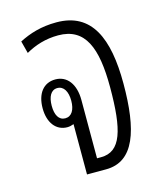

<svg xmlns="http://www.w3.org/2000/svg" viewBox="-90 -626 582 693"><g transform="rotate(-15 201.0 -279.5)"><path d="M150 0H221C327 0 362 -109 362 -283C362 -452 317 -559 185 -559C128 -559 84 -545 45 -525L57 -479C92 -499 132 -512 179 -512C280 -512 312 -430 312 -283C312 -123 290 -47 215 -47H200V-265C200 -324 172 -361 128 -361C83 -361 57 -326 57 -272C57 -218 84 -183 126 -183C134 -183 142 -185 150 -188ZM127 -216C103 -216 91 -238 91 -272C91 -306 103 -329 127 -329C151 -329 164 -306 164 -272C164 -238 151 -216 127 -216Z"/></g></svg>

Font: Noto Sans Thai Looped ExtraCondensed Light
Style: Regular
Weight: 300
Width: 2
Designer: Sasikarn Vongin, Ben Mitchell
Foundry: The Fontpad Ltd
Version: Version 1.001